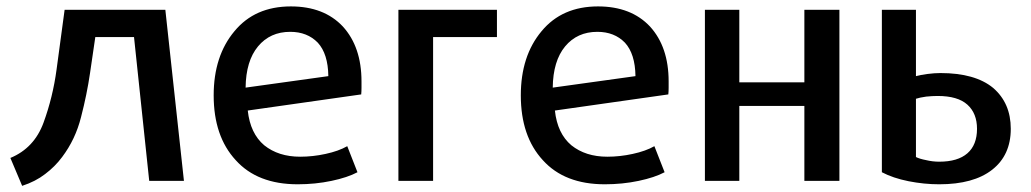

<svg xmlns="http://www.w3.org/2000/svg" viewBox="-20 -570 3249 605"><path d="M559.6 0Q544.9 -134.8 501 -539.1Q421.9 -539.1 183.6 -539.1Q177.7 -492.2 158.2 -350.6Q146.5 -263.7 117.2 -183.6Q87.9 -103.5 12.7 -72.3Q25.4 -43 49.8 15.6Q91.8 2 122.1 -21.5Q153.3 -44.9 175.8 -75.2Q217.8 -130.9 235.4 -201.2Q253.9 -272.5 263.7 -339.8Q269.5 -377.9 280.3 -453.1Q310.5 -453.1 402.3 -453.1Q414.1 -339.8 450.2 0Q477.5 0 559.6 0Z M1119.1 -313.5Q1119.1 -421.9 1060.5 -486.3Q1001 -549.8 896.5 -549.8Q783.2 -549.8 718.8 -471.7Q653.3 -393.6 653.3 -269.5Q653.3 -140.6 722.7 -65.4Q791 10.7 918 10.7Q973.6 10.7 1024.4 0Q1075.2 -10.7 1106.4 -27.3Q1095.7 -54.7 1074.2 -109.4Q1046.9 -93.8 1005.9 -85Q965.8 -76.2 925.8 -76.2Q857.4 -76.2 812.5 -112.3Q768.6 -149.4 760.7 -221.7Q879.9 -238.3 1118.2 -272.5Q1119.1 -282.2 1119.1 -293Q1119.1 -303.7 1119.1 -313.5ZM1014.6 -330.1Q949.2 -321.3 753.9 -293.9Q754.9 -377.9 793 -423.8Q831.1 -469.7 894.5 -469.7Q948.2 -469.7 981.4 -435.5Q1013.7 -400.4 1014.6 -330.1Z M1545.9 -453.1Q1545.9 -474.6 1545.9 -539.1Q1468.8 -539.1 1235.4 -539.1Q1235.4 -404.3 1235.4 0Q1262.7 0 1344.7 0Q1344.7 -113.3 1344.7 -453.1Q1395.5 -453.1 1545.9 -453.1Z M2086.9 -313.5Q2086.9 -421.9 2028.3 -486.3Q1968.8 -549.8 1864.3 -549.8Q1751 -549.8 1686.5 -471.7Q1621.1 -393.6 1621.1 -269.5Q1621.1 -140.6 1690.4 -65.4Q1758.8 10.7 1885.7 10.7Q1941.4 10.7 1992.2 0Q2043 -10.7 2074.2 -27.3Q2063.5 -54.7 2042 -109.4Q2014.6 -93.8 1973.6 -85Q1933.6 -76.2 1893.6 -76.2Q1825.2 -76.2 1780.3 -112.3Q1736.3 -149.4 1728.5 -221.7Q1847.7 -238.3 2085.9 -272.5Q2086.9 -282.2 2086.9 -293Q2086.9 -303.7 2086.9 -313.5ZM1982.4 -330.1Q1917 -321.3 1721.7 -293.9Q1722.7 -377.9 1760.7 -423.8Q1798.8 -469.7 1862.3 -469.7Q1916 -469.7 1949.2 -435.5Q1981.4 -400.4 1982.4 -330.1Z M2625 0Q2625 -134.8 2625 -539.1Q2597.7 -539.1 2514.6 -539.1Q2514.6 -482.4 2514.6 -310.5Q2463.9 -310.5 2309.6 -310.5Q2309.6 -368.2 2309.6 -539.1Q2282.2 -539.1 2201.2 -539.1Q2201.2 -404.3 2201.2 0Q2228.5 0 2309.6 0Q2309.6 -58.6 2309.6 -236.3Q2361.3 -236.3 2514.6 -236.3Q2514.6 -176.8 2514.6 0Q2542 0 2625 0Z M3165 -164.1Q3165 -245.1 3109.4 -293Q3052.7 -339.8 2943.4 -339.8Q2924.8 -339.8 2902.3 -336.9Q2880.9 -334 2866.2 -330.1Q2866.2 -399.4 2866.2 -539.1Q2839.8 -539.1 2758.8 -539.1Q2758.8 -411.1 2758.8 -27.3Q2793.9 -8.8 2842.8 1Q2891.6 10.7 2939.5 10.7Q3047.9 10.7 3106.4 -35.2Q3165 -81.1 3165 -164.1ZM3058.6 -164.1Q3058.6 -113.3 3028.3 -86.9Q2998 -60.5 2939.5 -60.5Q2918.9 -60.5 2898.4 -65.4Q2877.9 -69.3 2866.2 -75.2Q2866.2 -136.7 2866.2 -258.8Q2877.9 -262.7 2898.4 -265.6Q2918 -267.6 2934.6 -267.6Q2998 -267.6 3028.3 -240.2Q3058.6 -212.9 3058.6 -164.1Z"/></svg>

Font: DaxlinePro-Medium
Style: Medium
Weight: 400
Designer: Hans Reichel
Version: Version 7.502; 2006